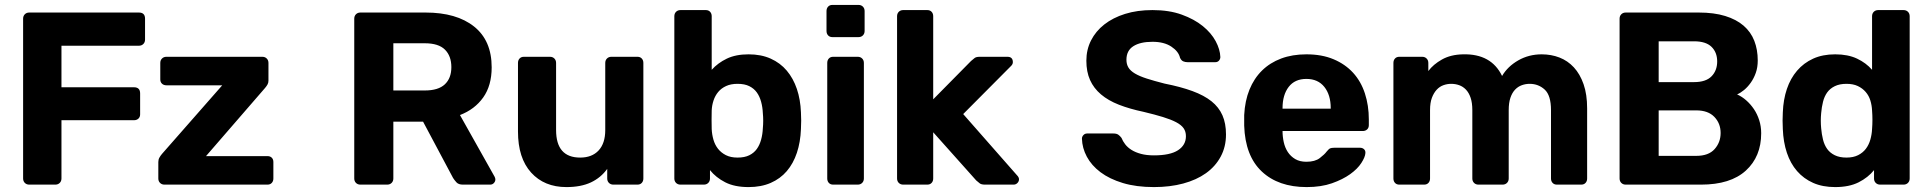

<svg xmlns="http://www.w3.org/2000/svg" viewBox="-20 -751 7851 781"><path d="M99 0Q88 0 81 -7Q74 -14 74 -25V-675Q74 -686 81 -693Q88 -700 99 -700H545Q570 -700 570 -675V-590Q570 -579 563 -572Q556 -565 545 -565H230V-396H525Q550 -396 550 -371V-286Q550 -275 543 -268.5Q536 -262 525 -262H230V-25Q230 -14 223 -7Q216 0 205 0Z M649 0Q638 0 631 -7Q624 -14 624 -25V-92Q624 -102 628.5 -110Q633 -118 639 -125L884 -404H657Q646 -404 639 -410.5Q632 -417 632 -428V-495Q632 -506 639 -513Q646 -520 657 -520H1047Q1058 -520 1065 -513Q1072 -506 1072 -495V-423Q1072 -414 1068 -407Q1064 -400 1058 -393L818 -116H1068Q1079 -116 1085.5 -109.5Q1092 -103 1092 -92V-25Q1092 -14 1085.5 -7Q1079 0 1068 0Z M1446 0Q1435 0 1428 -7Q1421 -14 1421 -25V-675Q1421 -686 1428 -693Q1435 -700 1446 -700H1711Q1837 -700 1908.5 -643Q1980 -586 1980 -477Q1980 -403 1945.5 -354.5Q1911 -306 1851 -283L1992 -32Q1995 -26 1995 -21Q1995 -13 1989 -6.5Q1983 0 1974 0H1863Q1845 0 1836.5 -9.5Q1828 -19 1823 -27L1701 -256H1580V-25Q1580 -14 1573 -7Q1566 0 1555 0ZM1580 -383H1708Q1763 -383 1789.5 -408Q1816 -433 1816 -478Q1816 -523 1790 -549Q1764 -575 1708 -575H1580Z M2284 10Q2194 10 2140.5 -49Q2087 -108 2087 -216V-495Q2087 -506 2093.5 -513Q2100 -520 2111 -520H2217Q2228 -520 2235 -513Q2242 -506 2242 -495V-222Q2242 -110 2340 -110Q2388 -110 2415 -139Q2442 -168 2442 -222V-495Q2442 -506 2449 -513Q2456 -520 2467 -520H2573Q2584 -520 2590.5 -513Q2597 -506 2597 -495V-25Q2597 -14 2590.5 -7Q2584 0 2573 0H2475Q2464 0 2457 -7Q2450 -14 2450 -25V-64Q2424 -28 2383.5 -9Q2343 10 2284 10Z M3025 10Q2968 10 2930 -9.5Q2892 -29 2868 -59V-25Q2868 -14 2861 -7Q2854 0 2843 0H2748Q2737 0 2730 -7Q2723 -14 2723 -25V-685Q2723 -696 2730 -703Q2737 -710 2748 -710H2851Q2862 -710 2868.5 -703Q2875 -696 2875 -685V-467Q2900 -495 2936.5 -512.5Q2973 -530 3025 -530Q3076 -530 3115 -512.5Q3154 -495 3180.5 -463.5Q3207 -432 3221.5 -389Q3236 -346 3238 -294Q3239 -275 3239 -260.5Q3239 -246 3238 -226Q3236 -173 3221.5 -129.5Q3207 -86 3180.5 -55Q3154 -24 3115 -7Q3076 10 3025 10ZM2980 -110Q3009 -110 3028 -119.5Q3047 -129 3058.5 -145Q3070 -161 3076 -183Q3082 -205 3083 -229Q3086 -260 3083 -291Q3082 -315 3076 -337Q3070 -359 3058.5 -375Q3047 -391 3028 -400.5Q3009 -410 2980 -410Q2953 -410 2933.5 -401Q2914 -392 2901.5 -377Q2889 -362 2882.5 -342.5Q2876 -323 2875 -302Q2874 -263 2875 -226Q2876 -204 2882 -183Q2888 -162 2900.5 -146Q2913 -130 2932.5 -120Q2952 -110 2980 -110Z M3366 -600Q3355 -600 3348.5 -607Q3342 -614 3342 -625V-706Q3342 -717 3348.5 -724Q3355 -731 3366 -731H3472Q3483 -731 3490 -724Q3497 -717 3497 -706V-625Q3497 -614 3490 -607Q3483 -600 3472 -600ZM3369 0Q3358 0 3351.5 -7Q3345 -14 3345 -25V-495Q3345 -506 3351.5 -513Q3358 -520 3369 -520H3469Q3480 -520 3487 -513Q3494 -506 3494 -495V-25Q3494 -14 3487 -7Q3480 0 3469 0Z M3654 0Q3643 0 3636 -7Q3629 -14 3629 -25V-685Q3629 -696 3636 -703Q3643 -710 3654 -710H3752Q3763 -710 3769.5 -703Q3776 -696 3776 -685V-347L3930 -503Q3938 -510 3944.5 -515Q3951 -520 3965 -520H4078Q4100 -520 4100 -498Q4100 -489 4091 -481L3898 -287L4116 -39Q4125 -30 4125 -22Q4125 -13 4118.5 -6.5Q4112 0 4103 0H3987Q3972 0 3965.5 -5Q3959 -10 3951 -17L3776 -213V-25Q3776 -14 3769.5 -7Q3763 0 3752 0Z M4674 10Q4602 10 4547.5 -6.5Q4493 -23 4456.5 -50.5Q4420 -78 4401 -113.5Q4382 -149 4381 -187Q4381 -195 4387 -201.5Q4393 -208 4402 -208H4509Q4522 -208 4529 -203Q4536 -198 4542 -190Q4547 -177 4557 -164Q4567 -151 4583 -141Q4599 -131 4621.5 -125Q4644 -119 4674 -119Q4740 -119 4772 -140Q4804 -161 4804 -197Q4804 -216 4794.5 -229.5Q4785 -243 4764 -254Q4743 -265 4710.5 -275Q4678 -285 4632 -296Q4575 -308 4531.5 -325Q4488 -342 4458.5 -367Q4429 -392 4414 -425.5Q4399 -459 4399 -504Q4399 -549 4418 -586.5Q4437 -624 4472 -651.5Q4507 -679 4556.5 -694.5Q4606 -710 4668 -710Q4736 -710 4787 -691.5Q4838 -673 4872.5 -645Q4907 -617 4925 -583.5Q4943 -550 4944 -519Q4944 -511 4938.5 -504.5Q4933 -498 4923 -498H4811Q4801 -498 4793 -501.5Q4785 -505 4780 -516Q4774 -542 4744.5 -561.5Q4715 -581 4668 -581Q4618 -581 4590 -563Q4562 -545 4562 -508Q4562 -490 4570 -476.5Q4578 -463 4596.5 -452Q4615 -441 4644.5 -431.5Q4674 -422 4717 -411Q4783 -398 4830.5 -380.5Q4878 -363 4908 -339Q4938 -315 4952.5 -282Q4967 -249 4967 -204Q4967 -154 4945.5 -114Q4924 -74 4885.5 -46.5Q4847 -19 4793 -4.5Q4739 10 4674 10Z M5295 10Q5180 10 5112.5 -53.5Q5045 -117 5041 -240V-283Q5044 -341 5062.5 -386.5Q5081 -432 5113.5 -464Q5146 -496 5191.5 -513Q5237 -530 5294 -530Q5357 -530 5404.5 -510Q5452 -490 5484 -455Q5516 -420 5532 -371Q5548 -322 5548 -265V-242Q5548 -231 5541 -224.5Q5534 -218 5523 -218H5197Q5197 -195 5202 -172.5Q5207 -150 5218.5 -132.5Q5230 -115 5248.5 -104Q5267 -93 5294 -93Q5329 -93 5348.5 -108Q5368 -123 5376 -134Q5385 -145 5390.5 -147.5Q5396 -150 5408 -150H5512Q5522 -150 5528.5 -144Q5535 -138 5534 -128Q5533 -112 5517.5 -88Q5502 -64 5472 -42.5Q5442 -21 5398 -5.5Q5354 10 5295 10ZM5197 -309H5393V-311Q5393 -365 5367 -397.5Q5341 -430 5294 -430Q5247 -430 5222 -397.5Q5197 -365 5197 -311Z M5672 0Q5661 0 5654.5 -7Q5648 -14 5648 -25V-495Q5648 -506 5654.5 -513Q5661 -520 5672 -520H5765Q5776 -520 5783 -513Q5790 -506 5790 -495V-462Q5810 -489 5845.5 -509Q5881 -529 5931 -530Q6046 -533 6090 -442Q6113 -481 6156 -505.5Q6199 -530 6251 -530Q6290 -530 6323.5 -517Q6357 -504 6382 -477Q6407 -450 6421.5 -408.5Q6436 -367 6436 -310V-25Q6436 -14 6429.5 -7Q6423 0 6412 0H6313Q6302 0 6295.5 -7Q6289 -14 6289 -25V-303Q6289 -363 6263.5 -386.5Q6238 -410 6202 -410Q6186 -410 6170.5 -404.5Q6155 -399 6143 -386.5Q6131 -374 6124 -353.5Q6117 -333 6117 -303V-25Q6117 -14 6110 -7Q6103 0 6092 0H5994Q5983 0 5976 -7Q5969 -14 5969 -25V-303Q5969 -333 5962 -353.5Q5955 -374 5943 -386.5Q5931 -399 5915.5 -404.5Q5900 -410 5883 -410Q5867 -410 5851.5 -404.5Q5836 -399 5824 -386Q5812 -373 5804.5 -353Q5797 -333 5797 -303V-25Q5797 -14 5790.5 -7Q5784 0 5773 0Z M6593 0Q6582 0 6575 -7Q6568 -14 6568 -25V-675Q6568 -686 6575 -693Q6582 -700 6593 -700H6890Q6952 -700 6997.5 -686Q7043 -672 7072.5 -646.5Q7102 -621 7116 -585Q7130 -549 7130 -505Q7130 -477 7122 -454.5Q7114 -432 7101.5 -414.5Q7089 -397 7074.5 -385Q7060 -373 7046 -367Q7066 -358 7083.5 -342.5Q7101 -327 7114.5 -307Q7128 -287 7136 -262Q7144 -237 7144 -209Q7144 -114 7081.5 -57Q7019 0 6899 0ZM6727 -417H6871Q6919 -417 6942 -440.5Q6965 -464 6965 -501Q6965 -538 6942 -560.5Q6919 -583 6871 -583H6727ZM6727 -117H6880Q6930 -117 6954.5 -144.5Q6979 -172 6979 -210Q6979 -249 6953.5 -275.5Q6928 -302 6880 -302H6727Z M7445 10Q7394 10 7355.5 -7Q7317 -24 7290 -55Q7263 -86 7248.5 -129.5Q7234 -173 7232 -226Q7231 -246 7231 -260.5Q7231 -275 7232 -294Q7234 -346 7248.5 -389Q7263 -432 7290 -463.5Q7317 -495 7355.5 -512.5Q7394 -530 7445 -530Q7497 -530 7534 -512.5Q7571 -495 7595 -467V-685Q7595 -696 7602 -703Q7609 -710 7620 -710H7723Q7734 -710 7741 -703Q7748 -696 7748 -685V-25Q7748 -14 7741 -7Q7734 0 7723 0H7628Q7617 0 7610 -7Q7603 -14 7603 -25V-59Q7579 -29 7540.5 -9.5Q7502 10 7445 10ZM7491 -110Q7519 -110 7538.5 -120Q7558 -130 7570 -146Q7582 -162 7588 -183Q7594 -204 7595 -226Q7598 -263 7595 -302Q7594 -323 7588 -342.5Q7582 -362 7569 -377Q7556 -392 7537 -401Q7518 -410 7491 -410Q7463 -410 7443.5 -400.5Q7424 -391 7412.5 -375Q7401 -359 7395.5 -337Q7390 -315 7388 -291Q7385 -260 7388 -229Q7390 -205 7395.5 -183Q7401 -161 7412.5 -145Q7424 -129 7443.5 -119.5Q7463 -110 7491 -110Z"/></svg>

Font: Fz Rubik SemBd
Style: Regular
Weight: 600
Designer: Hubert and Fischer
Foundry: Hubert and Fischer
Version: Vit hóa bi FontZin.com